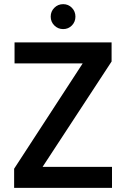

<svg xmlns="http://www.w3.org/2000/svg" viewBox="-20 -904 607 924"><path d="M48 0V-92L378 -599H50V-700H517V-608L185 -101H519V0ZM326 -781.5Q309 -764 284 -764Q259 -764 241.5 -781.5Q224 -799 224 -824Q224 -849 241.5 -866.5Q259 -884 284 -884Q309 -884 326 -866.5Q343 -849 343 -824Q343 -799 326 -781.5Z"/></svg>

Font: AWOL-DM SemiBold
Style: Regular
Weight: 600
Designer: Colophon Foundry, Jonny Pinhorn, Mikhail Sharanda
Foundry: Colophon Foundry
Version: Version 1.000;Glyphs 3.2.3 (3260)